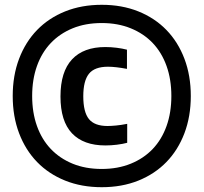

<svg xmlns="http://www.w3.org/2000/svg" viewBox="-20 -770 848 800"><path d="M419 -164Q328 -164 280 -214.5Q232 -265 232 -368Q232 -471 280 -522.5Q328 -574 419 -574Q442 -574 466 -571Q490 -568 509 -563V-483Q461 -492 430 -492Q374 -492 350.5 -462.5Q327 -433 327 -369Q327 -303 350.5 -274Q374 -245 428 -245Q442 -245 463.5 -247Q485 -249 510 -254V-175Q491 -170 467 -167Q443 -164 419 -164ZM404 10Q320 10 251.5 -17.5Q183 -45 134.5 -95Q86 -145 59.5 -215Q33 -285 33 -370Q33 -455 59.5 -525Q86 -595 134.5 -645Q183 -695 251.5 -722.5Q320 -750 404 -750Q488 -750 556.5 -722.5Q625 -695 673.5 -645Q722 -595 748.5 -525Q775 -455 775 -370Q775 -285 748.5 -215Q722 -145 673.5 -95Q625 -45 556.5 -17.5Q488 10 404 10ZM404 -66Q471 -66 525 -88Q579 -110 616.5 -149.5Q654 -189 674 -245Q694 -301 694 -370Q694 -439 674 -495Q654 -551 616.5 -590.5Q579 -630 525 -652Q471 -674 404 -674Q336 -674 282.5 -652Q229 -630 191.5 -590.5Q154 -551 134 -495Q114 -439 114 -370Q114 -301 134 -245Q154 -189 191.5 -149.5Q229 -110 282.5 -88Q336 -66 404 -66Z"/></svg>

Font: Encode Sans Compressed
Style: Bold
Weight: 700
Designer: Pablo Impallari, Andres Torresi
Foundry: Pablo Impallari, Andres Torresi
Version: Version 1.000; ttfautohint (v1.00) -l 8 -r 50 -G 200 -x 14 -